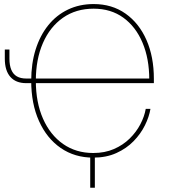

<svg xmlns="http://www.w3.org/2000/svg" viewBox="-20 -757 839 934"><path d="M433.6 9.8Q343.3 9.8 275.4 -37.1Q207.5 -84 169.7 -168.2Q131.8 -252.4 131.8 -364.3Q131.8 -447.8 153.3 -516.1Q174.8 -584.5 214.6 -634Q254.4 -683.6 310.5 -710.4Q366.7 -737.3 435.5 -737.3Q524.9 -737.3 590.8 -690.7Q656.7 -644 692.6 -562.3Q728.5 -480.5 728.5 -374V-352.5H147V-375H715.8L706.1 -370.1Q706.1 -471.7 673.3 -549.3Q640.6 -627 580.1 -670.9Q519.5 -714.8 435.5 -714.8Q349.6 -714.8 286.4 -670.7Q223.1 -626.5 188.7 -547.4Q154.3 -468.3 154.3 -364.3Q154.3 -258.8 189.2 -179.7Q224.1 -100.6 286.9 -56.6Q349.6 -12.7 433.6 -12.7Q489.7 -12.7 534.2 -32Q578.6 -51.3 610.8 -83Q643.1 -114.7 662.8 -152.6Q682.6 -190.4 689 -227.5H711.9Q705.6 -189 685.1 -147.5Q664.6 -106 629.9 -70.3Q595.2 -34.7 546.1 -12.5Q497.1 9.8 433.6 9.8ZM3.4 -516.1H25.9V-471.7Q25.9 -439.5 34.9 -417.7Q43.9 -396 62 -385.5Q80.1 -375 107.4 -375H138.2V-352.5H107.4Q57.1 -352.5 30.3 -383.1Q3.4 -413.6 3.4 -471.7ZM418.9 156.2V-11.7H441.4V156.2Z"/></svg>

Font: Inter 20pt Thin
Style: Regular
Weight: 250
Version: Version 4.001;git-66647c0bb